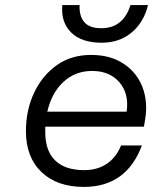

<svg xmlns="http://www.w3.org/2000/svg" viewBox="-20 -726 602 755"><path d="M562 -706Q546 -639 498 -598.5Q450 -558 380 -558Q300 -558 259.5 -598.5Q219 -639 225 -706H293Q291 -663 311.5 -639Q332 -615 378 -615Q423 -615 451.5 -639Q480 -663 493 -706ZM82 -210Q82 -293 114 -361Q146 -429 203 -469.5Q260 -510 338 -510Q414 -510 466 -475.5Q518 -441 540 -384Q562 -327 551 -258L546 -228H158Q158 -217 158 -206Q158 -133 197 -95Q236 -57 311 -57Q363 -57 400 -82Q437 -107 456 -154H538Q477 9 310 9Q204 9 143 -49.5Q82 -108 82 -210ZM342 -447Q276 -447 229.5 -404Q183 -361 166 -287H478Q488 -358 449.5 -402.5Q411 -447 342 -447Z"/></svg>

Font: Overused Grotesk
Style: Italic
Weight: 400
Italic angle: -10°
Version: Version 0.003